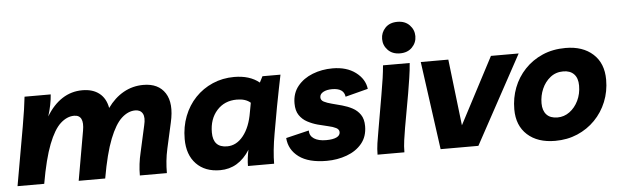

<svg xmlns="http://www.w3.org/2000/svg" viewBox="-48 -922 3563 1104"><g transform="rotate(-5 1733.5 -370.5)"><path d="M14 0 74 -340Q84 -397 89.5 -435.5Q95 -474 99 -509H250Q246 -451 225 -384Q264 -449 316.5 -483Q369 -517 433 -517Q493 -517 530.5 -487.5Q568 -458 578 -402Q618 -458 670.5 -487.5Q723 -517 785 -517Q872 -517 910.5 -457Q949 -397 924 -288L891 -140Q883 -104 879.5 -69.5Q876 -35 876 0H720Q720 -66 736 -132L770 -285Q781 -330 768.5 -352.5Q756 -375 726 -375Q685 -375 647.5 -341Q610 -307 577.5 -225Q545 -143 520 0H367L417 -285Q433 -375 373 -375Q332 -375 294.5 -341Q257 -307 225 -225Q193 -143 168 0Z M1183 10Q1096 10 1045.5 -42.5Q995 -95 995 -186Q995 -257 1018.5 -317.5Q1042 -378 1084.5 -422.5Q1127 -467 1184.5 -492Q1242 -517 1309 -517Q1399 -517 1454 -472L1472 -507H1576Q1569 -473 1559.5 -425.5Q1550 -378 1540 -325L1513 -174Q1504 -124 1499.5 -79Q1495 -34 1495 0H1344Q1344 -22 1347 -46Q1350 -70 1355 -93Q1290 10 1183 10ZM1235 -123Q1289 -123 1328.5 -172.5Q1368 -222 1382 -307L1392 -361Q1364 -386 1313 -386Q1242 -386 1198 -337Q1154 -288 1154 -210Q1154 -123 1235 -123Z M1798 10Q1694 10 1638 -31.5Q1582 -73 1577 -141L1710 -173Q1710 -142 1735.5 -125.5Q1761 -109 1805 -109Q1844 -109 1865 -119Q1886 -129 1886 -148Q1886 -164 1868.5 -173Q1851 -182 1823 -188Q1795 -194 1764 -202.5Q1733 -211 1705 -226Q1677 -241 1659.5 -267Q1642 -293 1642 -335Q1642 -394 1675 -434.5Q1708 -475 1761.5 -496Q1815 -517 1877 -517Q1958 -517 2010 -478Q2062 -439 2069 -382L1938 -348Q1932 -398 1864 -398Q1833 -398 1813 -387Q1793 -376 1793 -357Q1793 -340 1810.5 -331Q1828 -322 1855.5 -315Q1883 -308 1914 -299.5Q1945 -291 1972.5 -276.5Q2000 -262 2017.5 -236.5Q2035 -211 2035 -170Q2035 -110 2002 -70Q1969 -30 1914.5 -10Q1860 10 1798 10Z M2092 0Q2092 -32 2097 -66Q2102 -100 2108 -132L2144 -340Q2154 -397 2159.5 -435.5Q2165 -474 2168 -509H2322Q2319 -468 2312 -423Q2305 -378 2298 -336L2263 -140Q2257 -104 2252 -69.5Q2247 -35 2247 0ZM2272 -569Q2228 -569 2202 -596Q2176 -623 2176 -660Q2176 -697 2201.5 -724Q2227 -751 2272 -751Q2316 -751 2342 -724Q2368 -697 2368 -660Q2368 -623 2342 -596Q2316 -569 2272 -569Z M2791 -509H2951L2674 0H2456L2386 -509H2545L2590 -126Z M3222 -517Q3321 -517 3380 -463.5Q3439 -410 3439 -315Q3439 -247 3415 -188Q3391 -129 3347.5 -84.5Q3304 -40 3245.5 -15Q3187 10 3117 10Q3016 10 2957 -43.5Q2898 -97 2898 -191Q2898 -257 2920.5 -315.5Q2943 -374 2986 -419.5Q3029 -465 3088.5 -491Q3148 -517 3222 -517ZM3142 -123Q3180 -123 3211.5 -146Q3243 -169 3262 -208Q3281 -247 3281 -295Q3281 -338 3259 -361Q3237 -384 3197 -384Q3154 -384 3122.5 -359Q3091 -334 3074 -295Q3057 -256 3057 -212Q3057 -170 3078.5 -146.5Q3100 -123 3142 -123Z"/></g></svg>

Font: Livvic
Style: Bold Italic
Weight: 700
Italic angle: -10°
Designer: Jacques Le Bailly, Baron von Fonthausen
Version: Version 1.001; ttfautohint (v1.8.2)